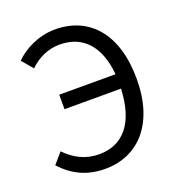

<svg xmlns="http://www.w3.org/2000/svg" viewBox="-136 -859 911 984"><g transform="rotate(-20 319.0 -367.0)"><path d="M104 -596C146 -638 204 -666 268 -666C395 -666 472 -581 486 -425H179V-346H487C480 -162 399 -68 269 -68C193 -68 136 -99 86 -150L36 -92C97 -25 172 13 272 13C450 13 580 -118 580 -366C580 -615 456 -747 272 -747C181 -747 99 -703 53 -656Z"/></g></svg>

Font: Noto Sans Mono CJK SC Regular
Style: Regular
Weight: 400
Designer: Ryoko NISHIZUKA (kana & ideographs); Paul D. Hunt (Latin, Greek & Cyrillic); Wenlong ZHANG (bopomofo); Sandoll Communica
Foundry: Adobe Systems Incorporated
Version: Version 1.005;PS 1.005;hotconv 1.0.96;makeotf.lib2.5.65012